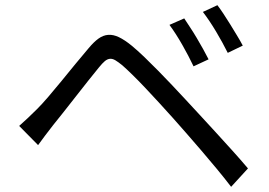

<svg xmlns="http://www.w3.org/2000/svg" viewBox="-20 -749 1040 741"><path d="M691 -678Q700 -664 713 -644.5Q726 -625 739 -603Q752 -581 764 -559.5Q776 -538 785 -520L727 -493Q708 -533 683.5 -576Q659 -619 634 -653ZM819 -729Q829 -716 842 -696.5Q855 -677 868.5 -655Q882 -633 895 -611.5Q908 -590 917 -573L859 -545Q839 -585 814 -627Q789 -669 763 -703ZM54 -263Q73 -280 88.5 -294.5Q104 -309 124 -329Q142 -347 166.5 -375.5Q191 -404 217.5 -436.5Q244 -469 271 -502Q298 -535 322 -563Q342 -587 360 -600Q378 -613 397.5 -614.5Q417 -616 439 -605.5Q461 -595 488 -573Q511 -554 537 -529Q563 -504 590 -476.5Q617 -449 644 -420.5Q671 -392 695 -366Q720 -339 750.5 -306Q781 -273 813.5 -237.5Q846 -202 878 -166.5Q910 -131 937 -99L872 -28Q846 -62 816.5 -97.5Q787 -133 757.5 -167.5Q728 -202 699.5 -234.5Q671 -267 647 -294Q621 -323 593.5 -353Q566 -383 540 -410.5Q514 -438 491 -460.5Q468 -483 452 -497Q436 -510 425 -516.5Q414 -523 404 -522Q394 -521 384.5 -513Q375 -505 362 -489Q344 -467 320.5 -437.5Q297 -408 272.5 -376.5Q248 -345 225 -316Q202 -287 185 -266Q169 -246 153.5 -225Q138 -204 127 -189Z"/></svg>

Font: SpoqaHanSansJP-Regular
Style: Regular
Weight: 400
Designer: [Source Han Sans]
Ryoko NISHIZUKA  (kana & ideographs); Paul D. Hunt (Latin, Greek & Cyrillic); Wenlong ZHANG  (bopomofo
Foundry: Spoqa (http://bi.spoqa.com)
Version: Version 1.002.20150607